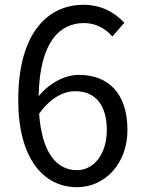

<svg xmlns="http://www.w3.org/2000/svg" viewBox="-20 -767 595 800"><path d="M301 -58C209 -58 154 -141 143 -293C191 -361 247 -387 293 -387C382 -387 425 -324 425 -225C425 -125 371 -58 301 -58ZM498 -672C458 -715 403 -747 327 -747C185 -747 56 -637 56 -350C56 -108 160 13 301 13C415 13 511 -83 511 -225C511 -378 432 -455 308 -455C250 -455 186 -421 141 -366C145 -594 230 -671 330 -671C375 -671 419 -650 448 -615Z"/></svg>

Font: Noto Sans CJK KR Regular
Style: Regular
Weight: 400
Designer: Ryoko NISHIZUKA (kana & ideographs); Paul D. Hunt (Latin, Greek & Cyrillic); Wenlong ZHANG (bopomofo); Sandoll Communica
Foundry: Adobe Systems Incorporated
Version: Version 1.004;PS 1.004;hotconv 1.0.82;makeotf.lib2.5.63406